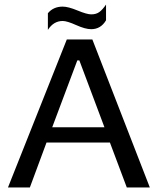

<svg xmlns="http://www.w3.org/2000/svg" viewBox="-20 -822 692 842"><path d="M637 0H536L462 -197H184L111 0H15L273 -649H385ZM438 -264 328 -557H319L209 -264ZM255 -793Q279 -793 320 -776Q361 -759 380 -759Q402 -759 416 -769.5Q430 -780 445 -802V-733Q422 -694 380 -694Q354 -694 314 -712Q274 -730 255 -730Q215 -730 190 -691V-764Q214 -793 255 -793Z"/></svg>

Font: Play
Style: Regular
Weight: 400
Designer: Jonas Hecksher
Foundry: Jonas Hecksher, Playtypeª, e-types AS
Version: Version 1.002